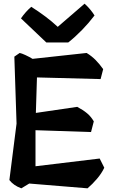

<svg xmlns="http://www.w3.org/2000/svg" viewBox="-20 -1008 614 1044"><path d="M351 -777H232L94 -908Q107 -927 121 -942.5Q135 -958 150 -971Q191 -945 227 -918Q263 -891 294 -862L440 -988Q472 -959 494 -924Q463 -883 426 -845Q389 -807 351 -777ZM522 -146 547 -96Q533 -66 508 -36.5Q483 -7 456 16L139 -10L96 16Q54 1 31 -29L70 -336L58 -700L87 -720Q98 -718 118.5 -708.5Q139 -699 157 -688L451 -720Q479 -703 500.5 -681Q522 -659 541 -632L527 -578L181 -587L175 -394L400 -427Q432 -410 453.5 -392Q475 -374 490 -348L475 -290L173 -300V-104Z"/></svg>

Font: Langar
Style: Regular
Weight: 400
Designer: Alessia Mazzarella
Foundry: Typeland
Version: Version 1.001; ttfautohint (v1.8.3)